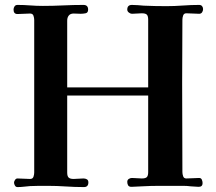

<svg xmlns="http://www.w3.org/2000/svg" viewBox="-20 -752 877 780"><path d="M805 -715Q805 -708 801 -702Q797 -696 789 -696Q776 -696 763.5 -697Q751 -698 737 -698Q727 -698 724 -689Q721 -680 721 -672Q721 -608 720.5 -544.5Q720 -481 720 -416Q720 -325 720.5 -234.5Q721 -144 721 -53Q721 -45 724 -36Q727 -27 737 -27Q751 -27 763.5 -28Q776 -29 789 -29Q797 -29 800 -22Q803 -15 803 -8Q803 7 787 7Q779 7 771 6Q763 5 755 5Q740 3 725 3Q710 3 695 3Q660 3 625.5 3Q591 3 556 5Q546 5 535.5 6Q525 7 514 7Q504 7 500.5 1Q497 -5 497 -13Q497 -21 503 -25Q509 -29 516 -29Q527 -29 536.5 -28Q546 -27 556 -27Q571 -27 576.5 -32.5Q582 -38 582 -53V-364H253V-51Q253 -36 259 -30.5Q265 -25 279 -25Q289 -25 299 -26Q309 -27 319 -27Q327 -27 333 -23.5Q339 -20 339 -11Q339 8 321 8Q284 8 247.5 5.5Q211 3 175 3Q157 3 138.5 3Q120 3 102 4Q89 5 76.5 6.5Q64 8 51 8Q44 8 40.5 1.5Q37 -5 37 -10Q37 -15 41 -21Q45 -27 51 -27Q64 -27 76.5 -26Q89 -25 102 -25Q113 -25 116 -34Q119 -43 119 -51Q119 -150 119 -249Q119 -348 119 -447Q119 -503 119 -559.5Q119 -616 119 -671Q119 -679 116 -688Q113 -697 102 -697Q89 -697 76.5 -696Q64 -695 51 -695Q35 -695 35 -713Q35 -720 39 -726Q43 -732 51 -732Q77 -732 102.5 -730Q128 -728 154 -728Q195 -728 236.5 -730Q278 -732 319 -732Q338 -732 338 -713Q338 -700 327.5 -698Q317 -696 308 -696Q301 -696 294 -696.5Q287 -697 279 -697Q266 -697 259.5 -689Q253 -681 253 -668V-397H582V-672Q582 -687 576.5 -692.5Q571 -698 556 -698Q546 -698 536.5 -697Q527 -696 516 -696Q510 -696 503.5 -701Q497 -706 497 -713Q497 -732 516 -732Q528 -732 540 -731Q552 -730 564 -729Q587 -728 610 -727.5Q633 -727 656 -727Q689 -727 722.5 -729.5Q756 -732 789 -732Q797 -732 801 -727Q805 -722 805 -715Z"/></svg>

Font: Kaisei Opti
Style: Bold
Weight: 700
Designer: Font-Kai, 金井和夫
Foundry: KAZUO KANAI
Version: Version 5.003